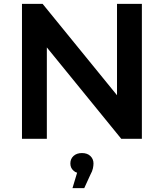

<svg xmlns="http://www.w3.org/2000/svg" viewBox="-20 -720 850 996"><path d="M94 0V-700H201L587 -226V-700H716V0H609L223 -474V0ZM356 256 380 176Q369 173 361 165Q345 151 345 128Q345 104 361.5 89Q378 74 405 74Q433 74 449 89.5Q465 105 465 128Q465 139 462 153.5Q459 168 449 186L417 256Z"/></svg>

Font: Montserrat Thin SemiBold
Style: Regular
Weight: 600
Version: Version 9.000